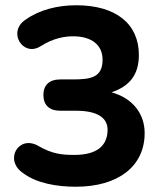

<svg xmlns="http://www.w3.org/2000/svg" viewBox="-20 -700 624 730"><path d="M268 10C430 10 530 -68 530 -194C530 -268 484 -327 404 -349C469 -371 508 -412 508 -491C508 -610 420 -680 270 -680C199 -680 130 -663 77 -625C7 -579 67 -482 134 -524C182 -555 227 -562 257 -562C329 -562 370 -529 370 -473C370 -405 325 -398 256 -398H209C167 -398 145 -376 145 -339C145 -301 167 -279 209 -279H269C347 -279 389 -254 389 -207C389 -144 346 -111 263 -111C214 -111 178 -115 126 -145C51 -189 -7 -91 69 -41C120 -3 197 10 268 10Z"/></svg>

Font: SN Pro
Style: Bold
Weight: 700
Designer: Tobias Whetton
Foundry: Supernotes
Version: Version 1.003;Glyphs 3.3 (3324)